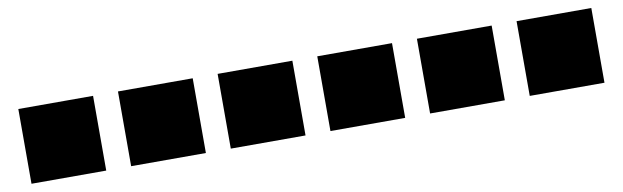

<svg xmlns="http://www.w3.org/2000/svg" viewBox="-31 -709 2462 759"><g transform="rotate(-10 1200.0 -330.0)"><path d="M50 -180H350V-480H50Z M450 -180H750V-480H450Z M850 -180H1150V-480H850Z M1250 -180H1550V-480H1250Z M1650 -180H1950V-480H1650Z M2050 -180H2350V-480H2050Z"/></g></svg>

Font: text-security-square
Style: Regular
Weight: 400
Monospace: yes
Foundry: Oskari Noppa
Version: Version 3.000;hotconv 1.0.118;makeotfexe 2.5.65603